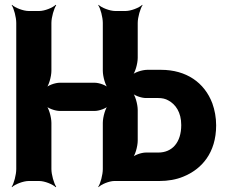

<svg xmlns="http://www.w3.org/2000/svg" viewBox="-20 -757 962 803"><path d="M195 -461V-661C195 -685 206 -722 215 -735L213 -737C201 -725 167 -711 144 -711H100C77 -711 42 -725 30 -737L29 -735C38 -722 48 -685 48 -661V-50C48 -26 38 11 29 24L30 26C42 14 77 0 100 0H144C167 0 201 14 213 26L215 24C206 11 195 -26 195 -50V-243C195 -267 184 -307 171 -319L169 -317C179 -304 211 -293 230 -293H376C395 -293 426 -304 436 -317L434 -319C421 -307 410 -267 410 -243V-50C410 -26 400 11 391 24L392 26C403 14 437 0 458 0H646C683 0 717 -6 746 -18C823 -49 884 -117 884 -233C884 -266 878 -297 868 -325C835 -412 759 -465 653 -465H596C575 -465 540 -454 530 -441L532 -439C545 -451 556 -491 556 -515V-661C556 -685 567 -722 576 -735L575 -737C563 -725 528 -711 505 -711H462C439 -711 404 -725 392 -737L391 -735C400 -722 410 -685 410 -661V-461C410 -437 421 -397 434 -385L436 -387C426 -400 395 -411 376 -411H230C211 -411 179 -400 169 -387L171 -385C184 -397 195 -437 195 -461ZM590 -347H642C658 -347 672 -344 684 -337C714 -321 738 -288 738 -234C738 -161 700 -119 642 -119H590C571 -119 539 -108 530 -95L532 -93C545 -105 556 -145 556 -169V-297C556 -321 545 -361 532 -373L530 -371C539 -358 571 -347 590 -347Z"/></svg>

Font: Asimov
Style: EdgeExtreme
Weight: 500
Designer: Google
Version: Version 2.000980: 2014